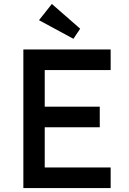

<svg xmlns="http://www.w3.org/2000/svg" viewBox="-20 -950 654 970"><path d="M539 -700V-596H197L206 -614V-402L197 -411H484V-307H200L206 -316V-97L199 -104H539V0H98V-700ZM177 -848 242 -930 385 -805 351 -754Z"/></svg>

Font: Lexend
Style: Regular
Weight: 400
Designer: Thomas Jockin
Foundry: Lexend
Version: Version 1.000